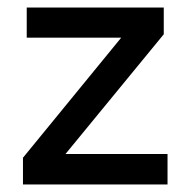

<svg xmlns="http://www.w3.org/2000/svg" viewBox="-20 -490 506 510"><path d="M41 0V-71L302 -390H51V-470H415V-399L154 -81H425V0Z"/></svg>

Font: Gantari Medium
Style: Regular
Weight: 500
Designer: Anugrah Pasau
Foundry: Lafontype
Version: Version 1.000; ttfautohint (v1.8.4.7-5d5b)